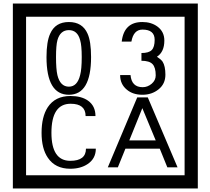

<svg xmlns="http://www.w3.org/2000/svg" viewBox="-20 -980 1195 1090"><path d="M1103 90H53V-960H1103ZM1028 15V-885H128V15ZM497 -656Q497 -442 371 -442Q244 -442 244 -656Q244 -744 265 -789Q294 -855 371 -855Q448 -855 477 -789Q497 -745 497 -656ZM444 -656Q444 -723 435 -752Q420 -809 371 -809Q322 -809 306 -752Q298 -723 298 -656Q298 -587 306 -553Q322 -488 371 -488Q419 -488 435 -554Q444 -587 444 -656ZM919 -556Q919 -504 880.5 -473Q842 -442 789 -442Q734 -442 700 -471Q662 -502 662 -554H721Q727 -485 790 -485Q818 -485 841 -504.5Q864 -524 864 -552Q864 -597 846 -616Q828 -635 783 -635V-679Q825 -679 841.5 -696Q858 -713 858 -754Q858 -812 789 -812Q738 -812 726 -744H671Q684 -855 788 -855Q839 -855 874 -829Q913 -800 913 -750Q913 -685 871 -658Q895 -642 903 -630Q919 -605 919 -556ZM524 -136Q524 -80 478 -49Q438 -22 379 -22Q294 -22 252 -84Q216 -136 216 -226Q216 -317 251 -371Q293 -435 380 -435Q442 -435 479 -409Q522 -379 522 -321H466Q466 -391 381 -391Q272 -391 272 -226Q272 -67 379 -67Q468 -67 468 -136ZM988 -30H930L887 -136H692L649 -30H592L759 -427H819ZM864 -183 788 -366 714 -183Z"/></svg>

Font: Unicode BMP Fallback SIL
Style: Regular
Weight: 400
Foundry: NRSI, SIL International
Version: Version 5.1 Based on Unicode 5.1